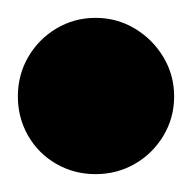

<svg xmlns="http://www.w3.org/2000/svg" viewBox="-57 -408 215 215"><path d="M-37 -300Q-37 -276 -25.5 -256Q-14 -236 6 -224.5Q26 -213 50 -213Q74 -213 94 -224.5Q114 -236 126 -256Q138 -276 138 -300Q138 -324 126 -344Q114 -364 94 -376Q74 -388 50 -388Q26 -388 6 -376Q-14 -364 -25.5 -344Q-37 -324 -37 -300Z"/></svg>

Font: Linefont
Style: Bold
Weight: 700
Monospace: yes
Version: Version 3.002;gftools[0.9.33]